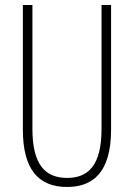

<svg xmlns="http://www.w3.org/2000/svg" viewBox="-20 -734 533 764"><path d="M422 -218V-714H384V-221C384 -73 329 -26 247 -26C160 -26 109 -79 109 -221V-714H71V-218C71 -60 133 10 247 10C348 10 422 -46 422 -218Z"/></svg>

Font: Noto Sans Thai Looped ExtraCondensed ExtraLight
Style: Regular
Weight: 200
Width: 2
Designer: Sasikarn Vongin, Ben Mitchell
Foundry: The Fontpad Ltd
Version: Version 1.001